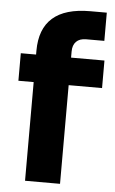

<svg xmlns="http://www.w3.org/2000/svg" viewBox="-53 -777 488 814"><g transform="rotate(5 191.0 -370.0)"><path d="M233.9 0H85V-419.9H20V-537.1H85V-553.2Q85 -740.2 297.9 -740.2H368.2V-620.1H291Q263.2 -620.1 248.5 -605.2Q233.9 -590.3 233.9 -563V-537.1H376V-419.9H233.9Z"/></g></svg>

Font: Sora
Style: Bold
Weight: 700
Designer: Jonathan Barnbrook, Julián Moncada
Foundry: Barnbrook Fonts
Version: Version 2.000